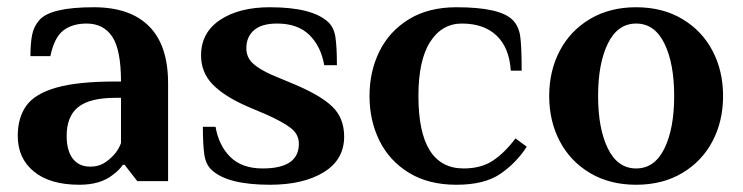

<svg xmlns="http://www.w3.org/2000/svg" viewBox="-20 -500 2052 530"><path d="M29 -125Q29 -175 52.5 -208Q76 -241 135 -258Q194 -275 299 -275H314Q314 -362 290 -398.5Q266 -435 219 -435Q180 -435 155 -416Q130 -397 119 -345H64Q64 -379 68.5 -403Q73 -427 89 -445Q120 -480 239 -480Q339 -480 391.5 -427.5Q444 -375 444 -270V0H359L324 -45H319Q310 -31 291 -17Q257 10 199 10Q118 10 73.5 -26.5Q29 -63 29 -125ZM294 -72Q307 -86 314 -105V-230H299Q228 -230 196 -204.5Q164 -179 164 -125Q164 -84 181 -62Q198 -40 229 -40Q250 -40 265 -48.5Q280 -57 294 -72Z M564 -31Q548 -46 544 -73.5Q540 -101 540 -150H575Q584 -98 616 -66.5Q648 -35 705 -35Q805 -35 805 -103Q805 -129 783.5 -146Q762 -163 715 -184L663 -206Q599 -234 567 -267Q535 -300 535 -347Q535 -410 587.5 -445Q640 -480 725 -480Q842 -480 886 -439Q902 -424 906 -397Q910 -370 910 -320H875Q866 -372 834 -403.5Q802 -435 745 -435Q702 -435 681 -416.5Q660 -398 660 -367Q660 -342 677.5 -325.5Q695 -309 731 -293L791 -268Q865 -237 897.5 -205.5Q930 -174 930 -123Q930 -59 873.5 -24.5Q817 10 725 10Q608 10 564 -31Z M1000 -235Q1000 -303 1027.5 -358.5Q1055 -414 1109 -447Q1163 -480 1240 -480Q1360 -480 1395 -445Q1412 -428 1416 -400Q1420 -372 1420 -305H1390Q1386 -368 1351 -401.5Q1316 -435 1255 -435Q1200 -435 1167.5 -384.5Q1135 -334 1135 -235Q1135 -35 1260 -35Q1308 -35 1340.5 -56.5Q1373 -78 1403 -118L1434 -95Q1405 -50 1361 -20Q1317 10 1240 10Q1163 10 1109 -23Q1055 -56 1027.5 -111.5Q1000 -167 1000 -235Z M1496 -235Q1496 -304 1525 -359.5Q1554 -415 1608.5 -447.5Q1663 -480 1736 -480Q1809 -480 1863.5 -447.5Q1918 -415 1947 -359.5Q1976 -304 1976 -235Q1976 -166 1947 -110.5Q1918 -55 1863.5 -22.5Q1809 10 1736 10Q1663 10 1608.5 -22.5Q1554 -55 1525 -110.5Q1496 -166 1496 -235ZM1841 -235Q1841 -325 1814 -380Q1787 -435 1736 -435Q1685 -435 1658 -380Q1631 -325 1631 -235Q1631 -145 1658 -90Q1685 -35 1736 -35Q1787 -35 1814 -90Q1841 -145 1841 -235Z"/></svg>

Font: Philosopher
Style: Bold
Weight: 700
Designer: Jovanny Lemonad
Foundry: Jovanny Lemonad
Version: Version 2.000